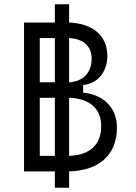

<svg xmlns="http://www.w3.org/2000/svg" viewBox="-20 -806 640 903"><path d="M93 0H238V77H305V0C438 -3 530 -71 530 -206C530 -305 459 -363 371 -370V-406C455 -415 485 -487 485 -541C485 -645 409 -696 305 -700V-786H238V-700H93ZM167 -73V-346H238V-73ZM167 -419V-627H238V-419ZM305 -73V-346C401 -343 456 -296 456 -212C456 -125 401 -76 305 -73ZM305 -419V-627C378 -623 411 -584 411 -530C411 -466 373 -423 305 -419Z"/></svg>

Font: Fliege Mono Light
Style: Regular
Weight: 300
Version: Version 0.020;Glyphs 3.3 (3306)